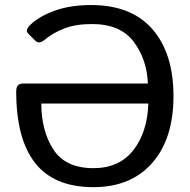

<svg xmlns="http://www.w3.org/2000/svg" viewBox="-20 -735 760 769"><path d="M44.9 -368.7Q44.9 -400.4 71.3 -400.4H572.3Q568.8 -496.6 515.6 -567.6Q462.4 -638.7 348.6 -638.7Q283.2 -638.7 237.8 -621.1Q192.4 -603.5 160.2 -576.7Q136.7 -557.1 122.1 -571.3L92.8 -600.6Q78.6 -614.7 103.5 -637.7Q139.6 -670.9 201.2 -692.9Q262.7 -714.8 345.2 -714.8Q506.3 -714.8 590.6 -617.9Q674.8 -521 674.8 -350.1Q674.8 -179.2 589.6 -82.3Q504.4 14.6 354 14.6Q196.8 14.6 120.8 -82Q44.9 -178.7 44.9 -368.7ZM145.5 -320.3Q145.5 -210.9 193.8 -136.2Q242.2 -61.5 354 -61.5Q457.5 -61.5 513.9 -133.3Q570.3 -205.1 574.2 -320.3Z"/></svg>

Font: Istok Web
Style: Regular
Weight: 400
Designer: Andrey V. Panov
Foundry: Andrey V. Panov
Version: Version 1.0.2g